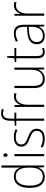

<svg xmlns="http://www.w3.org/2000/svg" viewBox="1278 -2083 815 3411"><g transform="rotate(-90 1685.5 -377.5)"><path d="M250 10C341 10 391 -43 413 -102H415L420 0H451V-760H413V-530C413 -498 413 -464 415 -429H412C392 -489 340 -539 255 -539C127 -539 53 -440 53 -257C53 -83 120 10 250 10ZM254 -24C143 -24 93 -105 93 -257C93 -420 151 -505 258 -505C362 -505 413 -423 413 -281V-248C413 -107 365 -24 254 -24Z M635 -725C613 -725 605 -709 605 -688C605 -667 614 -651 635 -651C657 -651 666 -666 666 -688C666 -709 659 -725 635 -725ZM654 -529H616V0H654Z M1104 -133C1104 -227 1033 -254 952 -289C874 -321 824 -340 824 -407C824 -471 873 -505 953 -505C999 -505 1047 -494 1080 -476L1095 -509C1057 -527 1009 -539 954 -539C849 -539 786 -487 786 -407C786 -317 850 -290 935 -256C1014 -224 1066 -201 1066 -133C1066 -65 1024 -25 927 -25C872 -25 819 -40 776 -64V-23C810 -6 863 10 927 10C1044 10 1104 -44 1104 -133Z M1390 -496V-529H1284V-595C1284 -692 1310 -731 1379 -731C1401 -731 1426 -727 1447 -718L1456 -752C1434 -759 1410 -765 1379 -765C1284 -765 1246 -709 1246 -597V-530L1157 -521V-496H1246V0H1284V-496Z M1672 -538C1596 -538 1550 -483 1530 -424H1528L1523 -529H1491V0H1530V-288C1529 -406 1578 -501 1671 -501C1693 -501 1712 -498 1730 -492L1737 -528C1718 -535 1695 -538 1672 -538Z M2190 -529H2152V-232C2152 -91 2091 -25 1990 -25C1909 -25 1866 -73 1866 -182V-529H1827V-176C1827 -53 1880 10 1986 10C2081 10 2130 -44 2152 -103H2155L2159 0H2190Z M2472 -24C2413 -24 2395 -62 2395 -135V-496H2537V-529H2395V-658H2367L2356 -531L2288 -521V-496H2356V-133C2356 -39 2386 10 2467 10C2497 10 2519 4 2538 -3V-36C2520 -29 2498 -24 2472 -24Z M2799 -539C2746 -539 2695 -524 2650 -501L2663 -468C2711 -494 2754 -505 2797 -505C2877 -505 2914 -462 2914 -349V-306L2828 -300C2686 -291 2605 -238 2605 -133C2605 -49 2654 10 2751 10C2843 10 2888 -37 2914 -94H2916L2922 0H2952V-355C2952 -484 2903 -539 2799 -539ZM2831 -269 2914 -274V-219C2913 -101 2863 -23 2756 -23C2685 -23 2644 -63 2644 -133C2644 -220 2711 -262 2831 -269Z M3292 -538C3216 -538 3170 -483 3150 -424H3148L3143 -529H3111V0H3150V-288C3149 -406 3198 -501 3291 -501C3313 -501 3332 -498 3350 -492L3357 -528C3338 -535 3315 -538 3292 -538Z"/></g></svg>

Font: Noto Sans Malayalam SemiCondensed ExtraLight
Style: Regular
Weight: 200
Width: 4
Designer: Jelle Bosma - Monotype Design Team
Foundry: Monotype Imaging Inc.
Version: Version 2.104